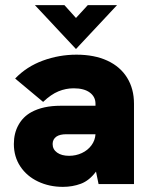

<svg xmlns="http://www.w3.org/2000/svg" viewBox="-20 -717 590 748"><path d="M354 -48.5Q328 -13.5 295.2 -1.2Q262.5 11 225 11Q172 11 128.2 -9.8Q84.5 -30.5 59.2 -68.5Q34 -106.5 34 -156Q34 -198 52 -230.2Q70 -262.5 102 -280Q147.5 -305 216 -305H352V-313Q352 -340 329.8 -356.5Q307.5 -373 267 -373Q236.5 -373 207.8 -361.2Q179 -349.5 148 -320L39 -411Q83.5 -457.5 146.8 -480.8Q210 -504 278 -504Q347.5 -504 398 -480.8Q448.5 -457.5 475.2 -414.2Q502 -371 502 -313V0H364ZM249 -110Q276 -110 299 -120.8Q322 -131.5 336.2 -150.8Q350.5 -170 352 -194H238Q213.5 -194 200 -185Q185 -174.5 185 -156Q185 -135 202.5 -122.5Q220 -110 249 -110ZM116 -697H231L276 -647L322 -697H436L276 -526Z"/></svg>

Font: HK Grotesk Black
Style: Regular
Weight: 900
Designer: Alfredo Marco Pradil
Foundry: Hanken Design Co.
Version: Version 3.001